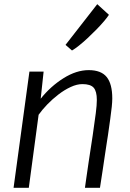

<svg xmlns="http://www.w3.org/2000/svg" viewBox="-20 -900 623 920"><path d="M45 0 121 -557H189L175 -427Q222.5 -486.5 284.2 -525.2Q346 -564 405 -564Q464.5 -564 491.2 -531Q518 -498 518 -428Q518 -412 515.5 -387.8Q513 -363.5 508.2 -329.5Q503.5 -295.5 497 -250Q495.5 -240.5 493.5 -228Q491.5 -215.5 488.8 -197.2Q486 -179 482 -152.2Q478 -125.5 472.5 -88Q467 -50.5 459 0H387Q389.5 -17.5 393.5 -46.2Q397.5 -75 404.8 -123.8Q412 -172.5 424 -250Q434 -319 439 -357.8Q444 -396.5 444 -421Q444 -462.5 428.8 -479.8Q413.5 -497 375 -497Q348.5 -497 318.8 -483.2Q289 -469.5 260 -447.2Q231 -425 206.2 -399.2Q181.5 -373.5 165 -350L118 0ZM325 -658 294 -685 446 -880 502 -829Q494 -816.5 478.2 -798Q462.5 -779.5 442 -758.5Q421.5 -737.5 400 -717.5Q378.5 -697.5 358.8 -681.8Q339 -666 325 -658Z"/></svg>

Font: Koeln Type Sans Light
Style: Italic
Weight: 300
Italic angle: -7.5°
Designer: Eben Sorkin
Foundry: Eben Sorkin
Version: Version 2.001